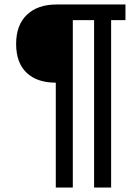

<svg xmlns="http://www.w3.org/2000/svg" viewBox="-20 -708 596 857"><path d="M476 -618V129H400V-618H305V129H229V-339Q145 -339 98.5 -383.5Q52 -428 52 -512Q52 -596 100 -642Q148 -688 233 -688H540V-618Z"/></svg>

Font: Libra Sans Modern
Style: Bold Italic
Weight: 700
Italic angle: -12°
Foundry: Stefan Peev, Context Ltd
Version: Version 1.000